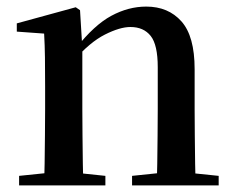

<svg xmlns="http://www.w3.org/2000/svg" viewBox="-20 -563 714 583"><path d="M38 0V-29L145 -40H195L300 -29V0ZM114 0Q115 -25 115.5 -66.5Q116 -108 116.5 -153Q117 -198 117 -232V-301Q117 -352 116.5 -388.5Q116 -425 114 -461L31 -467V-492L210 -541L223 -532L230 -417V-415V-232Q230 -198 230.5 -153Q231 -108 231.5 -66.5Q232 -25 233 0ZM381 0V-29L487 -40H537L644 -29V0ZM456 0Q457 -25 457.5 -66Q458 -107 458.5 -152Q459 -197 459 -232V-359Q459 -427 437.5 -454Q416 -481 376 -481Q344 -481 298.5 -458Q253 -435 204 -379L197 -417H211Q266 -487 318 -515Q370 -543 424 -543Q491 -543 531 -498Q571 -453 571 -353V-232Q571 -197 571.5 -152Q572 -107 572.5 -66Q573 -25 574 0Z"/></svg>

Font: Noto Serif JP ExtraLight SemiBold
Style: Regular
Weight: 600
Version: Version 2.003-H1;hotconv 1.1.1;makeotfexe 2.6.0